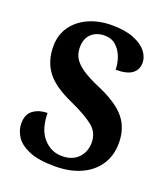

<svg xmlns="http://www.w3.org/2000/svg" viewBox="-135 -820 811 926"><g transform="rotate(20 270.5 -357.0)"><path d="M253 10Q168 10 119.5 -11Q71 -32 51 -64Q31 -96 31 -129Q31 -178 61.5 -199Q92 -220 133 -220Q134 -135 173.5 -91.5Q213 -48 268 -48Q322 -48 352 -79.5Q382 -111 382 -158Q382 -210 342 -241.5Q302 -273 225 -308Q127 -351 88 -404Q49 -457 49 -531Q49 -591 79.5 -634Q110 -677 162.5 -700.5Q215 -724 281 -724Q348 -724 392.5 -706.5Q437 -689 459 -661.5Q481 -634 481 -604Q481 -569 455 -548.5Q429 -528 370 -528Q370 -560 358.5 -591.5Q347 -623 324 -644Q301 -665 265 -665Q223 -665 197 -640.5Q171 -616 171 -570Q171 -541 184 -517.5Q197 -494 230.5 -470.5Q264 -447 328 -420Q424 -378 465 -327Q506 -276 506 -201Q506 -137 475 -89.5Q444 -42 387 -16Q330 10 253 10Z"/></g></svg>

Font: Noto Serif Devanagari SemiCondensed
Style: Bold
Weight: 700
Width: 4
Designer: Universal Thirst, Indian Type Foundry and the Monotype Design Team
Foundry: Monotype Imaging Inc.
Version: Version 2.004; ttfautohint (v1.8.4.7-5d5b)